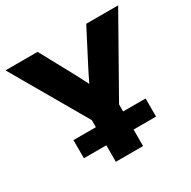

<svg xmlns="http://www.w3.org/2000/svg" viewBox="-162 -884 1033 1040"><g transform="rotate(-30 354.5 -364.0)"><path d="M272.5 0V-260.3L2.4 -727.5H203.1L317.9 -516.1Q328.6 -496.1 338.6 -476.3Q348.6 -456.5 358.9 -437Q368.2 -456.5 377.9 -476.3Q387.7 -496.1 397.9 -516.1L507.3 -727.5H707L442.9 -260.3V0ZM132.3 -103V-216.3H583.5V-103Z"/></g></svg>

Font: Inter Display ExtraBold
Style: Regular
Weight: 800
Designer: Rasmus Andersson
Foundry: rsms
Version: Version 4.000;git-a52131595